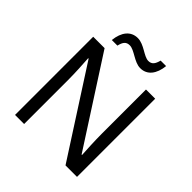

<svg xmlns="http://www.w3.org/2000/svg" viewBox="-240 -1076 1240 1240"><g transform="rotate(45 380.0 -456.5)"><path d="M197 -784H248C257 -823 271 -842 303 -842C347 -842 399 -785 455 -785C518 -785 556 -835 564 -913H514C504 -874 490 -855 459 -855C417 -855 366 -912 307 -912C244 -912 205 -863 197 -784ZM663 0V-714H579V-311C579 -246 584 -155 586 -123H582L201 -714H97V0H180V-399C180 -472 175 -546 172 -593H176L558 0Z"/></g></svg>

Font: Noto Sans Syriac Western
Style: Regular
Weight: 400
Designer: Patrick Giasson and the Monotype Design Team
Foundry: Monotype Imaging Inc.
Version: Version 3.000